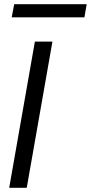

<svg xmlns="http://www.w3.org/2000/svg" viewBox="-20 -899 435 919"><path d="M24 0 147 -700H231L108 0ZM36 -816 48 -879H395L384 -816Z"/></svg>

Font: DM Sans 28pt
Style: Italic
Weight: 400
Italic angle: -10°
Version: Version 4.004;gftools[0.9.30]